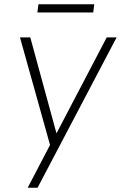

<svg xmlns="http://www.w3.org/2000/svg" viewBox="-20 -674 563 894"><path d="M213 1 73 -500H121L243 -53L477 -500H523L155 200H109ZM159 -654H419L414 -616H154Z"/></svg>

Font: Retni Sans Light
Style: Italic
Weight: 300
Italic angle: -8°
Designer: Vitaly Kuzmin
Foundry: ParaType Ltd.
Version: Version 1.00;June 10, 2019;FontCreator 11.5.0.2425 64-bit; t